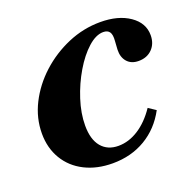

<svg xmlns="http://www.w3.org/2000/svg" viewBox="-92 -555 674 664"><g transform="rotate(-20 245.0 -223.0)"><path d="M216 14Q158 14 113.5 -8.5Q69 -31 44.5 -72Q20 -113 20 -166Q20 -223 46.5 -275.5Q73 -328 118.5 -369.5Q164 -411 221.5 -435.5Q279 -460 341 -460Q407 -460 448.5 -431.5Q490 -403 490 -358Q490 -327 471 -307.5Q452 -288 421 -288Q394 -288 379 -305Q364 -322 365 -350L367 -381Q369 -404 362 -414Q355 -424 339 -424Q312 -424 282.5 -397.5Q253 -371 227.5 -328Q202 -285 186 -235.5Q170 -186 170 -141Q170 -90 192.5 -63Q215 -36 255 -36Q293 -36 329 -59Q365 -82 394 -125L421 -107Q390 -49 337 -17.5Q284 14 216 14Z"/></g></svg>

Font: Baskervville
Style: Bold Italic
Weight: 700
Italic angle: -18°
Version: Version 1.100